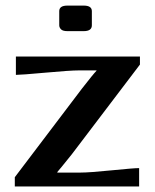

<svg xmlns="http://www.w3.org/2000/svg" viewBox="-20 -670 556 690"><path d="M310.1 -579.1Q310.1 -558.1 280.8 -558.1H222.2Q205.6 -558.1 199.2 -564.7Q192.9 -571.3 192.9 -579.1V-629.9Q192.9 -649.9 222.2 -649.9H280.8Q310.1 -649.9 310.1 -629.9ZM37.1 -466.8H482.9V-438L237.8 -115.2Q192.4 -58.6 186 -51.8V-49.8H269Q301.3 -49.8 381.3 -57.9Q461.4 -65.9 480 -65.9V0H33.2V-33.2L274.9 -352.1Q315.9 -404.8 326.2 -415L327.1 -417H264.2Q231.9 -417 143.8 -408.9Q55.7 -400.9 37.1 -400.9Z"/></svg>

Font: Resagokr
Style: Bold
Weight: 600
Designer: gluk
Foundry: gluk
Version: Version 0.95